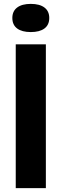

<svg xmlns="http://www.w3.org/2000/svg" viewBox="-20 -968 317 988"><path d="M61 0V-740H216V0ZM138.5 -803Q93 -803 68.2 -821.5Q43.5 -840 43.5 -875.5Q43.5 -910.5 68.2 -929.2Q93 -948 138.5 -948Q184 -948 208.8 -929.2Q233.5 -910.5 233.5 -875.5Q233.5 -840 208.8 -821.5Q184 -803 138.5 -803Z"/></svg>

Font: Encode Sans SemiCondensed SemiCondensed
Style: Bold
Weight: 700
Width: 4
Designer: Multiple Designers
Foundry: Impallari Type
Version: Version 3.000; ttfautohint (v1.8.3) -l 8 -r 50 -G 200 -x 14 